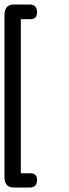

<svg xmlns="http://www.w3.org/2000/svg" viewBox="-20 -778 310 860"><path d="M0 13.2V-709Q0 -757.8 41 -757.8H113.8Q146 -757.8 146 -722.2Q146 -691.9 115.2 -691.9H73.2V-2H115.2Q146 -2 146 27.8Q146 62 113.8 62H41Q0 62 0 13.2Z"/></svg>

Font: BPreplay
Style: Regular
Weight: 400
Designer: Magenta/George Triantafyllakos
Foundry: Magenta/George Triantafyllakos
Version: Version 1.00